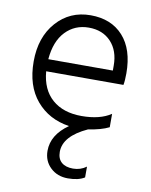

<svg xmlns="http://www.w3.org/2000/svg" viewBox="-84 -576 688 876"><g transform="rotate(10 259.5 -137.5)"><path d="M368 220Q340 238 291 238Q242 238 210 207.5Q178 177 178 130Q178 56 255 2Q160 -12 102.5 -80Q45 -148 45 -260.5Q45 -373 107 -443Q169 -513 265 -513Q361 -513 416 -452Q471 -391 471 -280Q471 -246 467 -226H109Q116 -142 167 -97.5Q218 -53 303 -53Q388 -53 439 -87V-25Q403 -7 343 2Q234 52 234 125Q234 157 253 173.5Q272 190 306.5 190Q341 190 368 170ZM109 -282H408V-305Q408 -374 369.5 -415Q331 -456 266.5 -456Q202 -456 159 -411Q116 -366 109 -282Z"/></g></svg>

Font: Hind Kochi Light
Style: Regular
Weight: 300
Designer: Dhruvi Tolia
Foundry: Indian Type Foundry
Version: Version 0.702;PS 1.0;hotconv 1.0.81;makeotf.lib2.5.63406